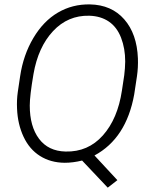

<svg xmlns="http://www.w3.org/2000/svg" viewBox="-20 -741 701 885"><path d="M415.5 -24.4 521 89.4 476.6 124 358.4 -1Q316.4 9.3 278.3 9.3Q213.4 8.8 164.6 -22Q115.7 -52.7 88.6 -110.6Q61.5 -168.5 58.6 -239.7Q56.6 -279.8 62 -316.9L72.8 -389.6Q87.4 -487.8 133.8 -565.9Q180.2 -644 247.1 -683.1Q314 -722.2 394.5 -720.7Q494.1 -718.8 552.7 -651.9Q611.3 -585 615.7 -471.7Q617.2 -429.7 611.3 -389.6L598.6 -305.7Q562 -103 415.5 -24.4ZM552.7 -394.5Q556.6 -425.3 557.1 -457.5Q557.1 -517.6 538.1 -566.9Q519 -616.2 481.7 -641.6Q444.3 -667 391.6 -668.5Q293 -670.9 224.4 -597.4Q155.8 -523.9 134.3 -399.4Q117.2 -299.3 117.2 -254.4Q117.2 -158.2 159.9 -101.3Q202.6 -44.4 282.2 -42.5Q385.7 -40 454.1 -116.7Q522.5 -193.4 542 -323.7Z"/></svg>

Font: RobotoInd Light
Style: Italic
Weight: 300
Italic angle: -12°
Designer: Google
Version: Version 2.001151; 2014